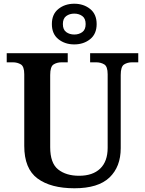

<svg xmlns="http://www.w3.org/2000/svg" viewBox="-20 -999 777 1029"><path d="M379 10Q252 10 181 -42.5Q110 -95 110 -217V-601Q110 -643 91.5 -654Q73 -665 49 -665H16V-714H343V-665H310Q285 -665 267 -653.5Q249 -642 249 -597V-210Q249 -125 291.5 -91Q334 -57 404 -57Q477 -57 517 -95.5Q557 -134 557 -207V-601Q557 -643 538.5 -654Q520 -665 495 -665H463V-714H721V-665H688Q663 -665 645 -653.5Q627 -642 627 -597V-205Q627 -105 566.5 -47.5Q506 10 379 10ZM378 -761Q328 -761 293 -789Q258 -817 258 -870Q258 -923 293 -951Q328 -979 378 -979Q428 -979 463 -951Q498 -923 498 -870Q498 -817 463 -789Q428 -761 378 -761ZM378 -814Q403 -814 421 -827Q439 -840 439 -870Q439 -900 421 -913Q403 -926 378 -926Q353 -926 335 -913Q317 -900 317 -870Q317 -840 335 -827Q353 -814 378 -814Z"/></svg>

Font: Noto Naskh Arabic UI Semi
Style: Bold
Weight: 700
Designer: Monotype Design Team, David Williams, Mohamad Dakak and Nizar Qandah
Foundry: Monotype Imaging Inc.
Version: Version 2.014; ttfautohint (v1.8.4.7-5d5b)